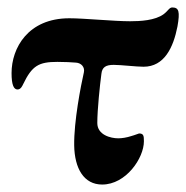

<svg xmlns="http://www.w3.org/2000/svg" viewBox="-20 -481 499 515"><path d="M254 14C318 14 366 -57 366 -102C366 -117 365 -123 353 -123C352 -123 343 -119 332 -116C320 -112 307 -110 297 -110C277 -110 241 -119 241 -151C241 -187 248 -253 252 -283C254 -301 264 -307 285 -307C304 -307 346 -302 365 -302C421 -302 445 -354 456 -410C463 -450 460 -461 442 -461C434 -461 431 -452 419 -443C396 -426 356 -424 329 -424C285 -424 206 -432 166 -432C55 -432 11 -352 11 -285C11 -253 17 -241 27 -241C36 -241 40 -251 42 -255C66 -305 84 -315 134 -315C153 -315 173 -314 184 -313C198 -312 208 -301 205 -287C197 -252 178 -155 179 -91C180 -29 205 14 254 14Z"/></svg>

Font: EB Garamond
Style: Bold
Weight: 700
Designer: Georg Duffner and Octavio Pardo
Foundry: Georg Duffner
Version: Version 1.000;PS 001.000;hotconv 1.0.88;makeotf.lib2.5.64775